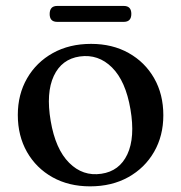

<svg xmlns="http://www.w3.org/2000/svg" viewBox="-20 -632 626 663"><path d="M294.5 -480.5Q368 -480.5 424.2 -449Q480.5 -417.5 512.2 -362Q544 -306.5 544 -234Q544 -163 512 -107.5Q480 -52 423 -20.2Q366 11.5 291 11.5Q217.5 11.5 161.2 -20Q105 -51.5 73.2 -107.2Q41.5 -163 41.5 -235Q41.5 -306 73.5 -361.5Q105.5 -417 162.5 -448.8Q219.5 -480.5 294.5 -480.5ZM330 -32Q392.5 -41 419.8 -99.2Q447 -157.5 430.5 -254.5Q414 -352 366.8 -399Q319.5 -446 255.5 -437Q193 -428 165.8 -369.8Q138.5 -311.5 155 -214.5Q171.5 -117 218.8 -69.8Q266 -22.5 330 -32ZM151.5 -583.5Q151.5 -611.5 177.5 -611.5H407.5Q433.5 -611.5 433.5 -584Q433.5 -556.5 407.5 -556.5H177.5Q151.5 -556.5 151.5 -583.5Z"/></svg>

Font: Fraunces 9pt
Style: Regular
Weight: 400
Version: Version 1.000;[b76b70a41]